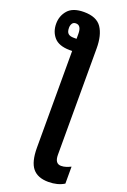

<svg xmlns="http://www.w3.org/2000/svg" viewBox="-197 -828 746 1127"><g transform="rotate(20 176.0 -264.5)"><path d="M121 -769Q200 -769 231.5 -722.5Q263 -676 263 -593V71Q263 126 302 126Q318 126 333 121Q348 116 362 109V215Q322 240 264 240Q197 240 165 201Q133 162 133 73V-530H116Q49 -531 19.5 -565Q-10 -599 -10 -649Q-10 -698 21 -733.5Q52 -769 121 -769ZM99 -690Q83 -690 76 -678.5Q69 -667 69 -652Q69 -627 80 -616.5Q91 -606 115 -606H133V-637Q133 -690 99 -690Z"/></g></svg>

Font: Noto Sans ExtraCondensed
Style: Bold
Weight: 700
Width: 2
Designer: Monotype Design Team
Foundry: Monotype Imaging Inc.
Version: Version 2.013; ttfautohint (v1.8.4.7-5d5b)